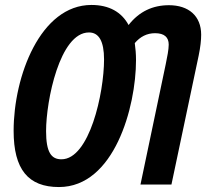

<svg xmlns="http://www.w3.org/2000/svg" viewBox="-20 -745 832 775"><path d="M218 10C441 10 529 -313 529 -502C529 -527 527 -550 524 -571C546 -597 573 -611 606 -611C644 -611 661 -594 661 -565C661 -545 655 -515 649 -486L547 0H672L782 -521C789 -555 792 -583 792 -605C792 -681 741 -724 662 -724C597 -724 542 -699 499 -644C471 -696 421 -725 349 -725C143 -725 35 -437 35 -217C35 -61 94 10 218 10ZM228 -102C187 -102 166 -130 166 -216C166 -338 221 -614 339 -614C379 -614 400 -579 400 -505C400 -369 341 -102 228 -102Z"/></svg>

Font: Noto Sans ExtraCondensed
Style: Bold Italic
Weight: 700
Width: 2
Italic angle: -12°
Designer: Monotype Design Team
Foundry: Monotype Imaging Inc.
Version: Version 2.013